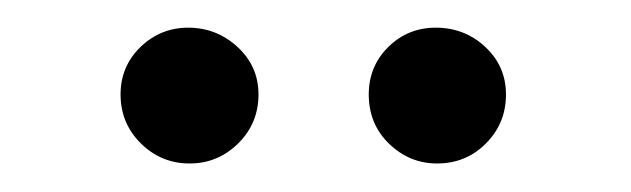

<svg xmlns="http://www.w3.org/2000/svg" viewBox="-20 -689 447 136"><path d="M65.4 -622.1Q65.4 -642.1 79.6 -655.8Q93.8 -669.4 113.3 -669.4Q133.3 -669.4 148.2 -655.8Q163.1 -642.1 163.1 -622.1Q163.1 -601.6 148.7 -587.4Q134.3 -573.2 114.3 -573.2Q94.2 -573.2 79.8 -587.4Q65.4 -601.6 65.4 -622.1ZM241.2 -622.1Q241.2 -642.1 255.1 -655.8Q269 -669.4 288.6 -669.4Q309.1 -669.4 323.7 -655.8Q338.4 -642.1 338.4 -622.1Q338.4 -601.6 324.2 -587.4Q310.1 -573.2 289.6 -573.2Q270 -573.2 255.6 -587.2Q241.2 -601.1 241.2 -622.1Z"/></svg>

Font: Selawik Semilight
Style: Regular
Weight: 300
Designer: Aaron Bell
Foundry: Microsoft Corporation
Version: Version 1.01